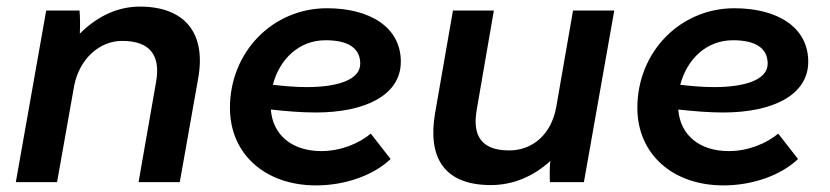

<svg xmlns="http://www.w3.org/2000/svg" viewBox="-20 -552 2516 582"><path d="M28 0H153L205 -293C221 -373 281 -428 350 -428C438 -428 467 -381 453 -303L400 0H525L581 -316C605 -453 539 -532 404 -532C343 -532 280 -508 222 -450C223 -475 223 -501 221 -520H120Z M938 10C1027 10 1113 -21 1164 -70L1104 -147C1068 -117 1013 -94 954 -94C867 -94 807 -141 801 -220C847 -215 893 -211 937 -211C1086 -211 1195 -263 1195 -365C1195 -470 1101 -527 971 -527C807 -527 677 -395 677 -225C677 -85 784 10 938 10ZM807 -295C828 -374 887 -430 967 -430C1037 -430 1072 -405 1072 -359C1072 -310 1003 -288 910 -288C876 -288 841 -291 807 -295Z M1468 9C1536 9 1598 -18 1648 -64C1646 -42 1646 -16 1647 0H1750L1842 -520H1717L1666 -227C1651 -145 1595 -96 1523 -96C1423 -96 1415 -160 1425 -219L1477 -520H1353L1299 -210C1276 -78 1323 9 1468 9Z M2173 10C2262 10 2348 -21 2399 -70L2339 -147C2303 -117 2248 -94 2189 -94C2102 -94 2042 -141 2036 -220C2082 -215 2128 -211 2172 -211C2321 -211 2430 -263 2430 -365C2430 -470 2336 -527 2206 -527C2042 -527 1912 -395 1912 -225C1912 -85 2019 10 2173 10ZM2042 -295C2063 -374 2122 -430 2202 -430C2272 -430 2307 -405 2307 -359C2307 -310 2238 -288 2145 -288C2111 -288 2076 -291 2042 -295Z"/></svg>

Font: Fixel Display 20240404 SemiBold
Style: Italic
Weight: 600
Italic angle: -10°
Designer: AlfaBravo + MacPaw
Foundry: Kyrylo Tkachov, Marchela Mozhyna, Serhii Makarenko, Maria Weinstein, Zakhar Kryvoshyya
Version: Version 1.211;Glyphs 3.2 (3225)